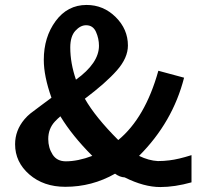

<svg xmlns="http://www.w3.org/2000/svg" viewBox="-20 -735 861 776"><path d="M41 -152Q41 -208 79 -253Q90 -266 103 -276.5Q116 -287 143.5 -307Q171 -327 188 -340Q157 -427 157 -493Q157 -585 205 -650Q253 -715 330 -715Q398 -715 447.5 -666Q497 -617 497 -551Q497 -501 452.5 -450.5Q408 -400 323 -336Q365 -262 458 -169Q567 -259 620 -449L724 -421Q678 -241 542 -105Q581 -86 618 -84Q642 -84 665 -87Q700 -91 754 -108V2Q686 21 628 21Q562 21 484 -18Q464 -19 445 -33Q352 20 244 20Q156 20 98.5 -30Q41 -80 41 -152ZM175 -173Q175 -138 192.5 -110.5Q210 -83 246 -83Q295 -83 353 -105Q272 -186 224 -265Q220 -262 213 -255Q206 -248 202 -244Q175 -215 175 -173ZM264 -543Q264 -480 287 -413Q380 -480 380 -550Q380 -579 368 -606Q356 -633 328 -633Q305 -633 284.5 -610.5Q264 -588 264 -543Z"/></svg>

Font: Coval
Style: ExtraBold
Weight: 800
Foundry: Context Ltd
Version: Version 001.000